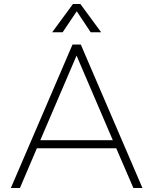

<svg xmlns="http://www.w3.org/2000/svg" viewBox="-20 -933 761 953"><path d="M642 0 557 -197H163L79 0H34L340 -712H381L687 0ZM180 -237H540L360 -657ZM291 -773H239L342 -913H379L482 -773H430L361 -877Z"/></svg>

Font: MuliDisplayVN ExtraLight
Style: Regular
Weight: 200
Designer: Vernon Adams
Foundry: Vernon Adams
Version: Version 2.100